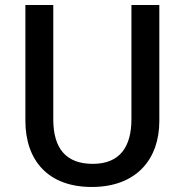

<svg xmlns="http://www.w3.org/2000/svg" viewBox="-20 -734 735 764"><path d="M614 -714H503V-260C503 -151 458 -82 349 -82C244 -82 192 -142 192 -259V-714H81V-254C81 -95 172 10 345 10C526 10 614 -104 614 -252Z"/></svg>

Font: Noto Sans Thai Medium
Style: Regular
Weight: 500
Designer: Monotype Design Team
Foundry: Monotype Imaging Inc.
Version: Version 1.901